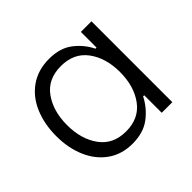

<svg xmlns="http://www.w3.org/2000/svg" viewBox="-131 -710 883 883"><g transform="rotate(-45 310.5 -268.0)"><path d="M51 -267Q51 -345 77.5 -407.5Q104 -470 155.5 -506Q207 -542 279 -542Q350 -542 394.5 -507.5Q439 -473 463 -424H470V-526H539V0H470V-114H463Q437 -63 391.5 -28.5Q346 6 275 6Q205 6 154.5 -30Q104 -66 77.5 -128Q51 -190 51 -267ZM467 -268Q467 -360 422.5 -420Q378 -480 294 -480Q209 -480 165.5 -419.5Q122 -359 122 -268Q122 -176 166 -115.5Q210 -55 294 -55Q378 -55 422.5 -115.5Q467 -176 467 -268Z"/></g></svg>

Font: Be Vietnam Light
Style: Regular
Weight: 300
Designer: Gabriel Lam
Foundry: TypeRant
Version: Version 4.000